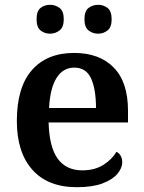

<svg xmlns="http://www.w3.org/2000/svg" viewBox="-20 -768 597 798"><path d="M299 10Q179 10 114.5 -62.5Q50 -135 50 -265Q50 -405 112.5 -476.5Q175 -548 288 -548Q393 -548 452.5 -487.5Q512 -427 512 -308V-259H182Q185 -155 220.5 -107.5Q256 -60 322 -60Q374 -60 410 -83Q446 -106 464 -137Q475 -132 481.5 -120.5Q488 -109 488 -94Q488 -69 467.5 -45Q447 -21 405.5 -5.5Q364 10 299 10ZM379 -319Q379 -397 358.5 -442Q338 -487 289 -487Q242 -487 215 -444Q188 -401 184 -319ZM388 -628Q365 -628 348 -641.5Q331 -655 331 -688Q331 -722 348 -735Q365 -748 388 -748Q410 -748 427 -735Q444 -722 444 -688Q444 -655 427 -641.5Q410 -628 388 -628ZM188 -628Q165 -628 148.5 -641.5Q132 -655 132 -688Q132 -722 148.5 -735Q165 -748 188 -748Q210 -748 227.5 -735Q245 -722 245 -688Q245 -655 227.5 -641.5Q210 -628 188 -628Z"/></svg>

Font: Noto Serif Gujarati SemiBold
Style: Regular
Weight: 600
Version: Version 2.102